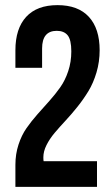

<svg xmlns="http://www.w3.org/2000/svg" viewBox="-20 -728 436 748"><path d="M40 0V-85.9Q40 -127.4 52 -164.3Q64 -201.2 83.3 -228.8Q102.5 -256.3 125.7 -282.5Q148.9 -308.6 172.1 -334.5Q195.3 -360.4 214.6 -387.7Q233.9 -415 245.8 -450.9Q257.8 -486.8 257.8 -527.8Q257.8 -572.8 243.7 -590.3Q229.5 -607.9 201.2 -607.9Q144 -607.9 144 -539.1V-463.9H40V-532.2Q40 -616.7 82 -662.4Q124 -708 204.1 -708Q284.2 -708 326.2 -662.4Q368.2 -616.7 368.2 -532.2Q368.2 -487.3 356 -446Q343.8 -404.8 324.5 -373Q305.2 -341.3 282 -312.3Q258.8 -283.2 235.4 -258.1Q211.9 -232.9 192.6 -210Q173.3 -187 161.1 -162.6Q148.9 -138.2 148.9 -115.2Q148.9 -105 149.9 -100.1H357.9V0Z"/></svg>

Font: Bebas Neue Bold
Style: Regular
Weight: 700
Designer: Ryoichi Tsunekawa
Foundry: Ryoichi Tsunekawa
Version: Version 1.300